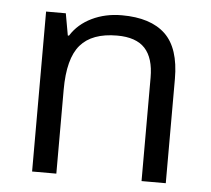

<svg xmlns="http://www.w3.org/2000/svg" viewBox="-44 -592 702 640"><g transform="rotate(5 307.0 -272.5)"><path d="M452.1 0V-346.2Q452.1 -411.6 422.4 -443.8Q392.6 -476.1 329.1 -476.1Q245.1 -476.1 206.1 -430.7Q167 -385.3 167 -280.8V0H85.9V-535.2H151.9L165 -461.9H168.9Q193.8 -501.5 238.8 -523.2Q283.7 -544.9 338.9 -544.9Q435.5 -544.9 484.4 -498.3Q533.2 -451.7 533.2 -349.1V0Z"/></g></svg>

Font: f0_52653 
Style: Regular
Weight: 400
Foundry: Ascender Corporation
Version: Version 1.10